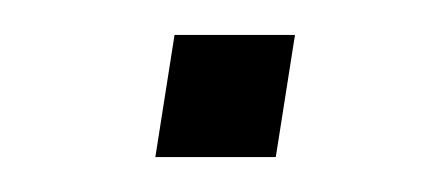

<svg xmlns="http://www.w3.org/2000/svg" viewBox="-20 -320 251 110"><path d="M69 -230 80 -300H149L138 -230Z"/></svg>

Font: Nunito Sans 12pt ExtraLight
Style: Italic
Weight: 200
Italic angle: -9°
Designer: Vernon Adams
Foundry: Vernon Adams
Version: Version 3.101;gftools[0.9.27]